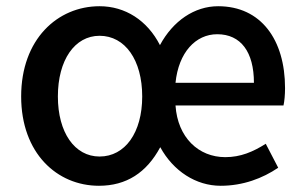

<svg xmlns="http://www.w3.org/2000/svg" viewBox="-20 -584 977 617"><path d="M298 13C386 13 451 -29 495 -111C537 -34 610 13 689 13C761 13 824 -11 874 -45L834 -122C793 -96 753 -79 704 -79C618 -79 551 -142 544 -245H891C894 -258 896 -279 896 -301C896 -456 819 -564 681 -564C605 -564 536 -517 494 -439C453 -519 382 -564 300 -564C165 -564 48 -458 48 -274C48 -92 163 13 298 13ZM300 -81C220 -81 166 -158 166 -274C166 -391 220 -469 300 -469C382 -469 437 -391 437 -274C437 -158 382 -81 300 -81ZM544 -318C554 -416 609 -474 678 -474C754 -474 796 -417 796 -318Z"/></svg>

Font: Noto Sans T Chinese Medium
Style: Regular
Weight: 500
Designer: Ryoko NISHIZUKA (kana & ideographs); Paul D. Hunt (Latin, Greek & Cyrillic); Wenlong ZHANG (bopomofo); Sandoll Communica
Foundry: Adobe Systems Incorporated
Version: Version 1.000;PS 1;hotconv 1.0.78;makeotf.lib2.5.61930